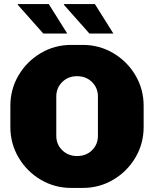

<svg xmlns="http://www.w3.org/2000/svg" viewBox="-20 -915 758 945"><path d="M31 -290V-394Q31 -476 71.5 -544.5Q112 -613 180.5 -653.5Q249 -694 331 -694H387Q469 -694 537.5 -653.5Q606 -613 646.5 -544.5Q687 -476 687 -394V-290Q687 -208 646.5 -139.5Q606 -71 537.5 -30.5Q469 10 387 10H331Q249 10 180.5 -30.5Q112 -71 71.5 -139.5Q31 -208 31 -290ZM462 -247V-440Q462 -482 433 -511Q404 -540 359 -540Q315 -540 286 -511Q257 -482 257 -440V-247Q257 -204 286.5 -175.5Q316 -147 359 -147Q404 -147 433 -175.5Q462 -204 462 -247ZM311 -750H193L67 -892L69 -895H220ZM538 -750H420L294 -892L296 -895H447Z"/></svg>

Font: Chivo Black
Style: Regular
Weight: 900
Designer: Hector Gatti
Foundry: Omnibus-Type
Version: Version 1.007